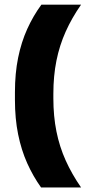

<svg xmlns="http://www.w3.org/2000/svg" viewBox="-20 -696 378 842"><path d="M214 -284.5V-265Q214 -186.5 227.5 -119.5Q241 -52.5 268 7.5Q295 67.5 335.5 126H160Q125 77 99.2 19.5Q73.5 -38 59.5 -106.8Q45.5 -175.5 45.5 -258V-291.5Q45.5 -374.5 59.5 -443Q73.5 -511.5 99.5 -569Q125.5 -626.5 161.5 -675.5H335.5Q295 -617.5 268 -557.2Q241 -497 227.5 -430Q214 -363 214 -284.5Z"/></svg>

Font: Anek Devanagari ExtraBold
Style: Regular
Weight: 800
Designer: Kailash Malviya (Devanagari) & Yesha Goshar (Latin)
Foundry: Ek Type
Version: Version 1.003